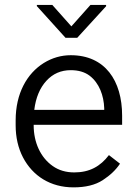

<svg xmlns="http://www.w3.org/2000/svg" viewBox="-20 -767 564 796"><path d="M284.7 9.8C334.5 9.8 375 0 405.8 -20C436.5 -40 460.4 -62.5 477.5 -88.4L431.6 -124C396 -77.1 351.1 -52.2 288.1 -52.2C253.4 -52.2 223.6 -61 198.7 -78.6C148.4 -113.8 119.6 -175.8 119.6 -247.6V-249.5H486.3V-287.6C486.3 -432.1 416 -538.1 273.4 -538.1C233.9 -538.1 196.3 -527.3 161.6 -505.9C91.8 -462.4 44.9 -379.9 44.9 -268.1V-247.6C44.9 -197.8 55.2 -153.3 75.2 -114.7C115.7 -37.1 189.5 9.8 284.7 9.8ZM273.4 -476.1C305.2 -476.1 331.5 -468.3 351.6 -453.1C391.6 -422.4 410.2 -371.1 412.1 -318.4V-311.5H122.1C128.4 -362.8 145.5 -402.8 172.4 -432.1C199.2 -461.4 232.9 -476.1 273.4 -476.1ZM132.8 -746.6V-741.7L251.5 -610.4H300.3L419.9 -741.2V-746.6H355L275.9 -657.7L196.8 -746.6Z"/></svg>

Font: Vazirmatn Light
Style: Regular
Weight: 300
Designer: Saber Rastikerdar
Foundry: Saber Rastikerdar
Version: Version 33.003